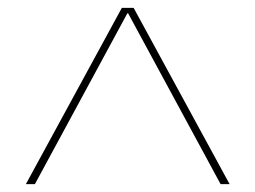

<svg xmlns="http://www.w3.org/2000/svg" viewBox="-20 -750 652 490"><path d="M307 -716H305L69 -280H46L291 -730H321L566 -280H543Z"/></svg>

Font: M PLUS 1p Thin
Style: Regular
Weight: 250
Version: Version 1.062